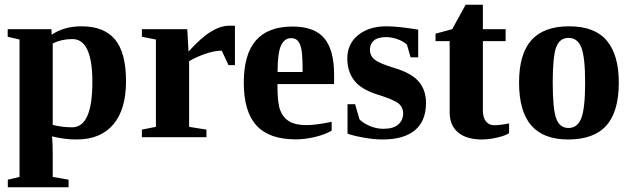

<svg xmlns="http://www.w3.org/2000/svg" viewBox="-20 -583 2688 816"><path d="M199.7 -435.5Q252 -471.2 326.7 -471.2Q422.4 -471.2 469 -415Q515.6 -358.9 515.6 -237.8Q515.6 -117.7 461.4 -54Q407.2 9.8 305.7 9.8Q253.9 9.8 201.2 -3.4Q204.1 28.8 204.1 68.8V168.9L271.5 180.7V212.9H13.2V180.7L63 168.9V-415L12.7 -426.8V-459H198.7ZM372.6 -234.4Q372.6 -417 287.6 -417Q242.2 -417 204.1 -398.4V-52.2Q243.7 -42 286.6 -42Q372.6 -42 372.6 -234.4Z M781.2 -363.8Q834 -422.4 875.7 -448Q917.5 -473.6 952.1 -473.6H978.5V-306.2H951.2L922.4 -367.7Q891.6 -367.7 852.5 -354.2Q813.5 -340.8 783.7 -322.8V-43.9L857.4 -32.2V0H583V-32.2L642.6 -43.9V-415L583 -426.8V-459H775.9Z M1223.1 -470.2Q1316.4 -470.2 1358.2 -420.4Q1399.9 -370.6 1399.9 -265.6V-225.6H1159.2V-217.8Q1159.2 -145 1170.9 -114.3Q1182.6 -83.5 1209 -67.4Q1235.4 -51.3 1281.2 -51.3Q1324.2 -51.3 1389.6 -65.4V-27.8Q1362.8 -11.7 1320.1 -1.2Q1277.3 9.3 1236.8 9.3Q1124 9.3 1070.1 -49.6Q1016.1 -108.4 1016.1 -231.9Q1016.1 -352.1 1067.6 -411.1Q1119.1 -470.2 1223.1 -470.2ZM1217.8 -420.9Q1188.5 -420.9 1174.1 -389.2Q1159.7 -357.4 1159.7 -276.9H1266.1Q1266.1 -342.3 1261.7 -368.9Q1257.3 -395.5 1246.8 -408.2Q1236.3 -420.9 1217.8 -420.9Z M1790.5 -145.5Q1790.5 -68.8 1743.4 -29.5Q1696.3 9.8 1606.4 9.8Q1569.3 9.8 1524.7 1.7Q1480 -6.3 1457 -15.1V-140.1H1489.3L1507.8 -75.7Q1524.9 -58.6 1552.7 -47.1Q1580.6 -35.6 1609.4 -35.6Q1651.9 -35.6 1672.6 -54Q1693.4 -72.3 1693.4 -100.6Q1693.4 -127.4 1673.3 -143.6Q1653.3 -159.7 1585.9 -180.7Q1515.1 -202.6 1485.6 -240.7Q1456.1 -278.8 1456.1 -334.5Q1456.1 -397 1502.4 -434.1Q1548.8 -471.2 1622.1 -471.2Q1672.4 -471.2 1757.3 -457V-339.4H1725.1L1709.5 -393.1Q1695.3 -407.2 1669.7 -416.3Q1644 -425.3 1621.1 -425.3Q1585.9 -425.3 1569.1 -410.9Q1552.2 -396.5 1552.2 -371.6Q1552.2 -345.7 1573.2 -329.1Q1594.2 -312.5 1659.7 -293Q1731 -271 1760.7 -235.1Q1790.5 -199.2 1790.5 -145.5Z M2028.8 9.8Q1962.9 9.8 1927 -20Q1891.1 -49.8 1891.1 -106V-408.2H1831.1V-439.9L1901.9 -459L1959 -563H2032.2V-459H2128.9V-408.2H2032.2V-114.7Q2032.2 -83 2045.4 -66.9Q2058.6 -50.8 2080.1 -50.8Q2106 -50.8 2143.6 -58.6V-17.1Q2128.9 -6.8 2093.5 1.5Q2058.1 9.8 2028.8 9.8Z M2609.9 -231.9Q2609.9 -108.4 2556.9 -49.3Q2503.9 9.8 2395 9.8Q2289.6 9.8 2237.8 -50Q2186 -109.9 2186 -231.9Q2186 -353.5 2238.5 -412.4Q2291 -471.2 2398.9 -471.2Q2507.8 -471.2 2558.8 -410.4Q2609.9 -349.6 2609.9 -231.9ZM2466.8 -231.9Q2466.8 -339.4 2450.9 -380.6Q2435.1 -421.9 2396 -421.9Q2358.4 -421.9 2343.8 -382.3Q2329.1 -342.8 2329.1 -231.9Q2329.1 -119.1 2344 -79.1Q2358.9 -39.1 2396 -39.1Q2434.6 -39.1 2450.7 -81.3Q2466.8 -123.5 2466.8 -231.9Z"/></svg>

Font: Liberation Serif
Style: Bold
Weight: 700
Designer: Steve Matteson
Foundry: Ascender Corporation
Version: Version 2.1.5